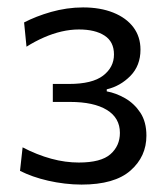

<svg xmlns="http://www.w3.org/2000/svg" viewBox="-20 -791 454 518"><path d="M200 -293Q177.5 -293 154.5 -295.8Q131.5 -298.5 109.8 -303.5Q88 -308.5 69 -315.2Q50 -322 34 -330L41 -393.5Q60 -383.5 79.5 -375.8Q99 -368 118.2 -362.8Q137.5 -357.5 156.2 -355Q175 -352.5 192.5 -352.5Q252.5 -352.5 278 -375Q303.5 -397.5 303.5 -432.5Q303.5 -473 268.2 -494.5Q233 -516 169 -516Q157.5 -516 145.8 -516Q134 -516 122.5 -516V-564.5Q133.5 -564.5 144.2 -564.5Q155 -564.5 166 -564.5Q229 -564.5 258.2 -587Q287.5 -609.5 287.5 -644Q287.5 -678.5 262 -695Q236.5 -711.5 193 -711.5Q170 -711.5 146.2 -706Q122.5 -700.5 98.5 -690Q74.5 -679.5 51.5 -665L45 -730.5Q60.5 -738.5 79 -745.8Q97.5 -753 117.8 -758.8Q138 -764.5 160 -767.8Q182 -771 204 -771Q250.5 -771 285.5 -757Q320.5 -743 339.8 -717.5Q359 -692 359 -657Q359 -614 331.8 -586.2Q304.5 -558.5 268 -550V-544.5Q293 -540 317.8 -525.8Q342.5 -511.5 358.8 -486.8Q375 -462 375 -425Q375 -368.5 332 -330.8Q289 -293 200 -293Z"/></svg>

Font: Commissioner Thin
Style: Regular
Weight: 400
Version: Version 1.000